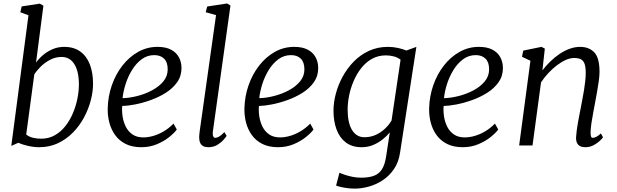

<svg xmlns="http://www.w3.org/2000/svg" viewBox="-20 -838 3553 1106"><path d="M187.5 -477.5Q203 -499.5 227.2 -520.2Q251.5 -541 282.5 -554.5Q313.5 -568 349.5 -568Q406 -568 443 -540.8Q480 -513.5 498 -465.8Q516 -418 516 -356Q516 -310 502.8 -259.5Q489.5 -209 463.8 -161Q438 -113 400.2 -74.5Q362.5 -36 313.8 -13Q265 10 205.5 10Q174 10 140 2Q106 -6 85.5 -15.5L45 2.5L144 -750L97 -767.5L105 -801L209.5 -817L230 -805ZM131 -63Q148 -49.5 170.8 -44.2Q193.5 -39 216.5 -39Q261 -39 296 -59Q331 -79 357 -112.2Q383 -145.5 400.2 -186.5Q417.5 -227.5 426 -270.5Q434.5 -313.5 434.5 -351.5Q434.5 -426 408.5 -468Q382.5 -510 334.5 -510Q299 -510 267.8 -493.2Q236.5 -476.5 213.2 -453Q190 -429.5 177.5 -409Z M998.5 -92Q984.5 -72.5 954.8 -48.5Q925 -24.5 883.8 -7.2Q842.5 10 794 10Q741 10 703.5 -9Q666 -28 643 -60.2Q620 -92.5 609.8 -132.2Q599.5 -172 600.5 -213Q602 -283 624.2 -346.8Q646.5 -410.5 685.2 -460.2Q724 -510 775.5 -539Q827 -568 887.5 -568Q934.5 -568 965 -552Q995.5 -536 1010.5 -508.2Q1025.5 -480.5 1025.5 -446Q1025.5 -399.5 1000.2 -364Q975 -328.5 934.2 -303Q893.5 -277.5 847 -261Q800.5 -244.5 757 -236.2Q713.5 -228 684 -227.5Q681.5 -198.5 686.2 -167Q691 -135.5 704.8 -108Q718.5 -80.5 743.2 -63.5Q768 -46.5 805.5 -46.5Q833 -46.5 862.8 -55Q892.5 -63.5 922.5 -81Q952.5 -98.5 979.5 -126ZM869 -520.5Q828.5 -520.5 796.2 -496.8Q764 -473 740.8 -435.2Q717.5 -397.5 703.8 -354.5Q690 -311.5 686 -272.5Q726 -273.5 771.2 -285Q816.5 -296.5 856.2 -317.8Q896 -339 921 -369.2Q946 -399.5 946 -438.5Q946 -479.5 925.2 -500Q904.5 -520.5 869 -520.5Z M1206 -79Q1204 -62 1208.2 -53Q1212.5 -44 1219.5 -44Q1229.5 -44 1242 -51Q1254.5 -58 1272.5 -77L1285.5 -55.5Q1281.5 -48.5 1267.8 -32.8Q1254 -17 1232 -3.5Q1210 10 1180 10Q1163 10 1151 4Q1139 -2 1133 -15.5Q1127 -29 1127.5 -50.5Q1127.5 -54 1128 -60Q1128.5 -66 1129.2 -72.5Q1130 -79 1130.5 -83.5L1224.5 -751L1165 -767.5L1173.5 -800.5L1288.5 -818L1307.5 -806Z M1786 -92Q1772 -72.5 1742.2 -48.5Q1712.5 -24.5 1671.2 -7.2Q1630 10 1581.5 10Q1528.5 10 1491 -9Q1453.5 -28 1430.5 -60.2Q1407.5 -92.5 1397.2 -132.2Q1387 -172 1388 -213Q1389.5 -283 1411.8 -346.8Q1434 -410.5 1472.8 -460.2Q1511.5 -510 1563 -539Q1614.5 -568 1675 -568Q1722 -568 1752.5 -552Q1783 -536 1798 -508.2Q1813 -480.5 1813 -446Q1813 -399.5 1787.8 -364Q1762.5 -328.5 1721.8 -303Q1681 -277.5 1634.5 -261Q1588 -244.5 1544.5 -236.2Q1501 -228 1471.5 -227.5Q1469 -198.5 1473.8 -167Q1478.5 -135.5 1492.2 -108Q1506 -80.5 1530.8 -63.5Q1555.5 -46.5 1593 -46.5Q1620.5 -46.5 1650.2 -55Q1680 -63.5 1710 -81Q1740 -98.5 1767 -126ZM1656.5 -520.5Q1616 -520.5 1583.8 -496.8Q1551.5 -473 1528.2 -435.2Q1505 -397.5 1491.2 -354.5Q1477.5 -311.5 1473.5 -272.5Q1513.5 -273.5 1558.8 -285Q1604 -296.5 1643.8 -317.8Q1683.5 -339 1708.5 -369.2Q1733.5 -399.5 1733.5 -438.5Q1733.5 -479.5 1712.8 -500Q1692 -520.5 1656.5 -520.5Z M2285 38Q2277 96 2249.2 136.2Q2221.5 176.5 2183.2 201.2Q2145 226 2103.2 237.2Q2061.5 248.5 2024.5 248.5Q2003 248.5 1981.8 245.8Q1960.5 243 1943.2 239Q1926 235 1916 231L1935.5 157Q1948.5 163 1968.2 169.5Q1988 176 2011.8 180.8Q2035.5 185.5 2060.5 185.5Q2105 185.5 2134.2 174.5Q2163.5 163.5 2180.2 137Q2197 110.5 2204 64.5L2225.5 -75.5Q2208.5 -54.5 2184.2 -35Q2160 -15.5 2129.5 -2.8Q2099 10 2063.5 10Q2008 10 1972 -17.5Q1936 -45 1918.5 -92.5Q1901 -140 1901 -200.5Q1901 -246.5 1914.2 -297.2Q1927.5 -348 1953.5 -396Q1979.5 -444 2017.5 -483Q2055.5 -522 2105 -545Q2154.5 -568 2215 -568Q2244 -568 2272.5 -561.8Q2301 -555.5 2321 -547L2378.5 -568ZM2287.5 -494Q2270.5 -507.5 2248.2 -513.2Q2226 -519 2203 -519Q2158 -519 2122.5 -499Q2087 -479 2060.8 -445.5Q2034.5 -412 2017 -371Q1999.5 -330 1991 -287.2Q1982.5 -244.5 1982.5 -206.5Q1982.5 -169 1988.8 -139.8Q1995 -110.5 2007.5 -89.8Q2020 -69 2038 -58.2Q2056 -47.5 2079 -47.5Q2116 -47.5 2146.5 -62Q2177 -76.5 2199.8 -98.8Q2222.5 -121 2235.5 -144Z M2850 -92Q2836 -72.5 2806.2 -48.5Q2776.5 -24.5 2735.2 -7.2Q2694 10 2645.5 10Q2592.5 10 2555 -9Q2517.5 -28 2494.5 -60.2Q2471.5 -92.5 2461.2 -132.2Q2451 -172 2452 -213Q2453.5 -283 2475.8 -346.8Q2498 -410.5 2536.8 -460.2Q2575.5 -510 2627 -539Q2678.5 -568 2739 -568Q2786 -568 2816.5 -552Q2847 -536 2862 -508.2Q2877 -480.5 2877 -446Q2877 -399.5 2851.8 -364Q2826.5 -328.5 2785.8 -303Q2745 -277.5 2698.5 -261Q2652 -244.5 2608.5 -236.2Q2565 -228 2535.5 -227.5Q2533 -198.5 2537.8 -167Q2542.5 -135.5 2556.2 -108Q2570 -80.5 2594.8 -63.5Q2619.5 -46.5 2657 -46.5Q2684.5 -46.5 2714.2 -55Q2744 -63.5 2774 -81Q2804 -98.5 2831 -126ZM2720.5 -520.5Q2680 -520.5 2647.8 -496.8Q2615.5 -473 2592.2 -435.2Q2569 -397.5 2555.2 -354.5Q2541.5 -311.5 2537.5 -272.5Q2577.5 -273.5 2622.8 -285Q2668 -296.5 2707.8 -317.8Q2747.5 -339 2772.5 -369.2Q2797.5 -399.5 2797.5 -438.5Q2797.5 -479.5 2776.8 -500Q2756 -520.5 2720.5 -520.5Z M3104.5 -432.5Q3125 -459.5 3150.2 -484Q3175.5 -508.5 3203.8 -527.5Q3232 -546.5 3261.8 -557.2Q3291.5 -568 3321.5 -568Q3373 -568 3403.2 -536.5Q3433.5 -505 3433.5 -424Q3433.5 -400 3429 -369Q3424.5 -338 3418.8 -306Q3413 -274 3408 -247Q3403.5 -222 3397.8 -192.2Q3392 -162.5 3387.5 -132.8Q3383 -103 3382 -78.5Q3381.5 -62 3384.2 -53Q3387 -44 3393.5 -44Q3403.5 -44 3415.2 -50Q3427 -56 3441.5 -69.5L3453.5 -47Q3450.5 -41.5 3436 -27.5Q3421.5 -13.5 3399.8 -1.8Q3378 10 3351.5 10Q3334.5 10 3322.2 4Q3310 -2 3303.8 -14.8Q3297.5 -27.5 3298.5 -48.5Q3299.5 -65.5 3302.2 -87Q3305 -108.5 3309.2 -132Q3313.5 -155.5 3318 -178.8Q3322.5 -202 3326.5 -222.5Q3330.5 -244 3335.2 -268.5Q3340 -293 3344.2 -319Q3348.5 -345 3351.2 -370.2Q3354 -395.5 3354 -418Q3354 -451.5 3347.5 -470Q3341 -488.5 3326.5 -496.2Q3312 -504 3287 -504Q3265 -504 3239.5 -492.8Q3214 -481.5 3188.2 -462Q3162.5 -442.5 3138.8 -417Q3115 -391.5 3096.5 -363.5L3047.5 0H2970.5L3035.5 -488L2987 -511L2994 -546.5L3099 -568L3118.5 -558Z"/></svg>

Font: Merriweather 7pt Light
Style: Italic
Weight: 300
Italic angle: -7.8°
Designer: Eben Sorkin
Foundry: Eben Sorkin
Version: Version 2.200;gftools[0.9.31]